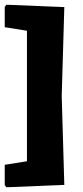

<svg xmlns="http://www.w3.org/2000/svg" viewBox="-29 -669 351 812"><path d="M-2 123 -9 114V28L85 13V-539L-9 -554V-640L-2 -649L243 -639L232 -263L243 113Z"/></svg>

Font: Alegreya Sans SC Black
Style: Regular
Weight: 900
Designer: Juan Pablo del Peral
Foundry: Huerta Tipografica
Version: Version 2.007